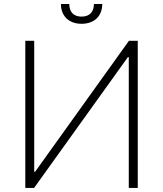

<svg xmlns="http://www.w3.org/2000/svg" viewBox="-20 -929 806 949"><path d="M105.1 -727.3V0H148.4L612.2 -646.7H616.5V0H660.9V-727.3H617.2L153.4 -79.9H149.1V-727.3ZM444.2 -909.1C444.2 -871.8 424.4 -846.9 383.2 -846.9C342 -846.9 322.4 -871.8 322.4 -909.1H281.2C281.2 -850.1 320.3 -811.4 383.2 -811.4C446.7 -811.4 485.4 -850.1 485.4 -909.1Z"/></svg>

Font: Karasuma Gothic
Style: Thin
Weight: 200
Designer: Rasmus Andersson / Ryoko Ishizuka
Foundry: rsms
Version: Version 1.00